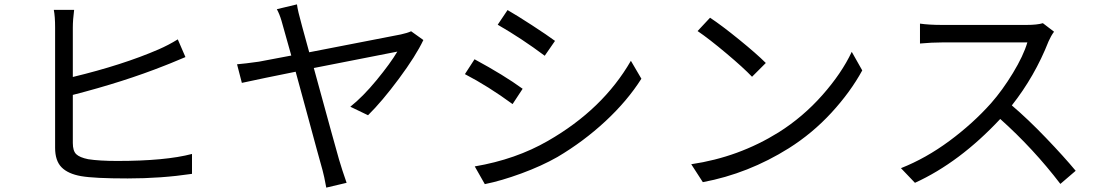

<svg xmlns="http://www.w3.org/2000/svg" viewBox="-20 -814 5040 878"><path d="M319 -769Q313 -723 313 -688V-462Q541 -517 705 -588Q751 -608 793 -634L828 -553Q740 -516 733 -514Q547 -440 313 -380V-160Q313 -124 328.5 -109Q344 -94 383 -86Q434 -78 516 -78Q737 -78 858 -110V-19Q717 2 564 2Q411 2 351 -8.5Q291 -19 261.5 -49Q232 -79 232 -138V-688Q232 -739 226 -769Z M1338 -794Q1341 -767 1361.5 -693.5Q1382 -620 1394 -575Q1783 -650 1813 -656.5Q1843 -663 1860 -671L1916 -631Q1882 -559 1804.5 -454.5Q1727 -350 1663 -287L1582 -326Q1639 -371 1702 -447.5Q1765 -524 1797 -578Q1781 -575 1415 -503Q1517 -130 1530.5 -84Q1544 -38 1565 22L1472 44Q1462 -11 1455 -35.5Q1448 -60 1428 -133Q1408 -206 1380 -310Q1352 -414 1332 -486Q1182 -456 1086 -435L1064 -520Q1100 -523 1164 -532Q1164 -532 1312 -560Q1276 -690 1267 -720Q1258 -750 1246 -772Z M2301 -768Q2343 -744 2413 -698.5Q2483 -653 2518 -627L2471 -559Q2367 -637 2256 -701ZM2151 -53Q2339 -85 2486 -170Q2737 -314 2865 -536L2913 -454Q2849 -353 2749 -260Q2649 -167 2529 -96Q2457 -55 2364.5 -21Q2272 13 2197 28ZM2150 -543Q2285 -470 2370 -408L2324 -338Q2212 -420 2106 -475Z M3227 -733Q3280 -698 3360 -633Q3440 -568 3482 -526L3419 -463Q3380 -504 3301.5 -570Q3223 -636 3170 -672ZM3141 -63Q3358 -95 3541 -209Q3652 -279 3740.5 -379Q3829 -479 3875 -577L3923 -492Q3869 -393 3782 -298.5Q3695 -204 3587 -136Q3402 -20 3194 19Z M4800 -669Q4786 -650 4775 -625Q4712 -465 4607 -332Q4681 -269 4763 -183.5Q4845 -98 4899 -33L4829 27Q4706 -134 4554 -270Q4368 -71 4164 22L4100 -45Q4214 -90 4321.5 -169.5Q4429 -249 4512 -342Q4564 -401 4612 -480Q4660 -559 4678 -620H4288Q4242 -620 4187 -615V-706Q4229 -700 4288 -700H4674Q4723 -700 4749 -708Z"/></svg>

Font: Swei Fan Sans CJK TC
Style: Regular
Weight: 400
Version: Version 2.130